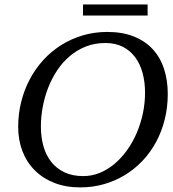

<svg xmlns="http://www.w3.org/2000/svg" viewBox="-20 -814 762 846"><path d="M60.1 -254.9Q60.1 -312 73.5 -365.5Q86.9 -418.9 111.6 -465.3Q136.2 -511.7 171.4 -550Q206.5 -588.4 250.2 -615.7Q293.9 -643.1 345 -658.2Q396 -673.3 452.6 -673.3Q519.5 -673.3 569.6 -653.3Q619.6 -633.3 652.8 -597.4Q686 -561.5 702.6 -511Q719.2 -460.4 719.2 -399.9Q719.2 -340.8 705.8 -287.4Q692.4 -233.9 667.5 -188Q642.6 -142.1 607.7 -105.2Q572.8 -68.4 530 -42.5Q487.3 -16.6 437.7 -2.4Q388.2 11.7 334 11.7Q270 11.7 219.5 -8.1Q168.9 -27.8 133.3 -63.5Q97.7 -99.1 78.9 -147.9Q60.1 -196.8 60.1 -254.9ZM160.2 -256.8Q160.2 -210.4 171.1 -170.7Q182.1 -130.9 205.3 -101.3Q228.5 -71.8 263.7 -54.9Q298.8 -38.1 347.2 -38.1Q384.8 -38.1 419.4 -52.2Q454.1 -66.4 484.4 -91.8Q514.6 -117.2 539.6 -151.9Q564.5 -186.5 582 -227.3Q599.6 -268.1 609.4 -313.7Q619.1 -359.4 619.1 -406.2Q619.1 -452.1 608.4 -491.9Q597.7 -531.7 575.9 -561.3Q554.2 -590.8 521.5 -607.7Q488.8 -624.5 444.3 -624.5Q397.9 -624.5 359.1 -609.4Q320.3 -594.2 288.6 -567.6Q256.8 -541 232.9 -505.4Q209 -469.7 192.9 -429Q176.8 -388.2 168.5 -344Q160.2 -299.8 160.2 -256.8ZM345.7 -745.6V-794.4H630.4V-745.6Z"/></svg>

Font: PT Astra Serif
Style: Italic
Weight: 400
Italic angle: -16°
Designer: A.Korolkova, I. Chaeva
Foundry: ParaType Ltd
Version: Version 1.001